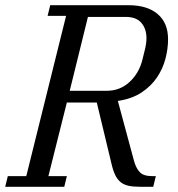

<svg xmlns="http://www.w3.org/2000/svg" viewBox="-41 -718 683 738"><path d="M-11 -41H60L213 -657H142L152 -698H453Q525 -698 565 -664Q605 -630 605 -567Q605 -531 595 -492.5Q585 -454 562.5 -420.5Q540 -387 503 -362.5Q466 -338 412 -330L474 -100Q482 -71 496.5 -56Q511 -41 544 -41H558L548 0H498Q471 0 453 -4Q435 -8 422.5 -18Q410 -28 401.5 -46Q393 -64 387 -91L331 -324H216L145 -41H216L206 0H-21ZM227 -369H369Q420 -369 456.5 -402.5Q493 -436 506 -487Q509 -500 515.5 -525.5Q522 -551 522 -571Q522 -607 502.5 -630Q483 -653 442 -653H297Z"/></svg>

Font: IBM Plex Serif
Style: Italic
Weight: 400
Italic angle: -14°
Designer: Mike Abbink, Paul van der Laan, Pieter van Rosmalen
Foundry: Bold Monday
Version: Version 3.001